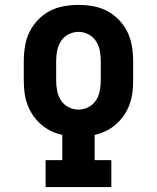

<svg xmlns="http://www.w3.org/2000/svg" viewBox="-20 -763 640 783"><path d="M166 0V-110H234V-213Q210 -218 187.5 -229Q165 -240 146.5 -256.5Q128 -273 114 -293.5Q100 -314 91.5 -337.5Q83 -361 80 -385.5Q77 -410 77 -435V-514Q77 -544 82 -574.5Q87 -605 100 -632Q113 -659 134.5 -681.5Q156 -704 182.5 -718Q209 -732 239.5 -737.5Q270 -743 300 -743Q330 -743 360.5 -737.5Q391 -732 417.5 -718Q444 -704 465.5 -681.5Q487 -659 500 -632Q513 -605 518 -574.5Q523 -544 523 -514V-435Q523 -410 520 -385.5Q517 -361 508.5 -337.5Q500 -314 486 -293.5Q472 -273 453.5 -256.5Q435 -240 412.5 -229Q390 -218 366 -213V-110H434V0ZM300 -316Q321 -316 340.5 -326Q360 -336 371.5 -354Q383 -372 387 -393Q391 -414 391 -435V-514Q391 -535 387 -556Q383 -577 371.5 -595Q360 -613 340.5 -623Q321 -633 300 -633Q279 -633 259.5 -623Q240 -613 228.5 -595Q217 -577 213 -556Q209 -535 209 -514V-435Q209 -414 213 -393Q217 -372 228.5 -354Q240 -336 259.5 -326Q279 -316 300 -316Z"/></svg>

Font: Iosevka HT Extrabold Extended
Style: Regular
Weight: 800
Width: 7
Monospace: yes
Designer: Belleve Invis
Foundry: Belleve Invis
Version: Version 32.3.0; ttfautohint (v1.8.4)